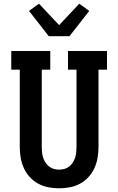

<svg xmlns="http://www.w3.org/2000/svg" viewBox="-20 -1011 640 1039"><path d="M300 8Q271 8 242 2.5Q213 -3 187 -17Q161 -31 141 -53Q121 -75 109 -101.5Q97 -128 92 -157Q87 -186 87 -215V-634H41V-735H252V-634H206V-215Q206 -201 207.5 -186.5Q209 -172 213.5 -158Q218 -144 226 -131.5Q234 -119 245.5 -110Q257 -101 271 -97Q285 -93 300 -93Q315 -93 329 -97Q343 -101 354.5 -110Q366 -119 374 -131.5Q382 -144 386.5 -158Q391 -172 392.5 -186.5Q394 -201 394 -215V-634H348V-735H559V-634H513V-215Q513 -186 508 -157Q503 -128 491 -101.5Q479 -75 459 -53Q439 -31 413 -17Q387 -3 358 2.5Q329 8 300 8ZM244 -815 137 -952 191 -991 300 -875 409 -991 463 -952 356 -815Z"/></svg>

Font: Iosevka Etoile
Style: Bold
Weight: 700
Designer: Belleve Invis
Foundry: Belleve Invis
Version: Version 28.1.0; ttfautohint (v1.8.4)